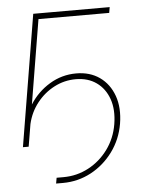

<svg xmlns="http://www.w3.org/2000/svg" viewBox="-50 -557 574 750"><g transform="rotate(-5 237.0 -182.0)"><path d="M139.6 152.8 143.6 130.4H170.4Q223.1 130.4 268.8 106.2Q314.5 82 345.7 39.3Q377 -3.4 386.2 -58.1Q395.5 -114.7 380.6 -157Q365.7 -199.2 332.3 -222.9Q298.8 -246.6 251.5 -246.6Q206.5 -246.6 167 -226.1Q127.4 -205.6 99.1 -169.7Q70.8 -133.8 60.1 -87.9L45.4 0H22.9L108.4 -515.6H408.2L404.3 -493.2H127L72.3 -163.1Q102.5 -210.9 150.6 -240Q198.7 -269 254.9 -269Q308.6 -269 346.7 -242.2Q384.8 -215.3 401.9 -167.7Q418.9 -120.1 408.7 -58.1Q398.4 2.4 363.3 50.3Q328.1 98.1 276.9 125.5Q225.6 152.8 166.5 152.8Z"/></g></svg>

Font: Inter Display Thin
Style: Italic
Weight: 100
Italic angle: -9.39999°
Designer: Rasmus Andersson
Foundry: rsms
Version: Version 4.000;git-a52131595